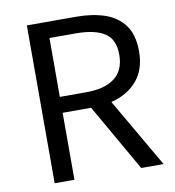

<svg xmlns="http://www.w3.org/2000/svg" viewBox="-82 -806 799 878"><g transform="rotate(-10 317.5 -366.5)"><path d="M192.9 -384.8H315.9Q402.3 -384.8 448.2 -420.4Q494.1 -456.1 494.1 -527.8Q494.1 -600.1 448.2 -629.2Q402.3 -658.2 315.9 -658.2H192.9ZM502.9 0 325.2 -311H192.9V0H101.1V-732.9H330.1Q404.3 -732.9 462.2 -713.4Q520 -693.8 553 -648.9Q585.9 -604 585.9 -527.8Q585.9 -441.9 540.5 -390.4Q495.1 -338.9 420.9 -320.8L606.9 0Z"/></g></svg>

Font: Source Han Sans CN
Style: Regular
Weight: 400
Designer: Ryoko NISHIZUKA  (kana, bopomofo & ideographs); Paul D. Hunt (Latin, Greek & Cyrillic); Sandoll Communications , Soo-you
Foundry: Adobe
Version: Version 2.004;hotconv 1.0.118;makeotfexe 2.5.65603